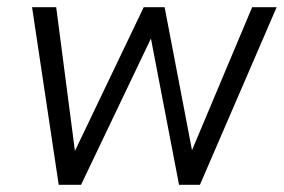

<svg xmlns="http://www.w3.org/2000/svg" viewBox="-20 -513 788 533"><path d="M143 0 69 -493H136L188 -94L379 -493H437L513 -96L680 -493H748L535 0H477L399 -406L205 0Z"/></svg>

Font: Hanken Grotesk Light
Style: Italic
Weight: 300
Italic angle: -8°
Designer: Alfredo Marco Pradil
Foundry: Hanken Design Co.
Version: Version 3.013